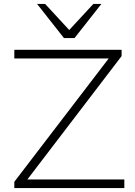

<svg xmlns="http://www.w3.org/2000/svg" viewBox="-20 -959 686 979"><path d="M53 0V-32L555 -688L559 -661H53V-705H600V-673L99 -17L95 -44H614V0ZM306 -765 169 -939H210L333 -806L456 -939H497L360 -765Z"/></svg>

Font: Nunito Sans 10pt SemiExpanded ExtraLight
Style: Regular
Weight: 250
Width: 6
Designer: Vernon Adams
Foundry: Vernon Adams
Version: Version 3.101;gftools[0.9.27]